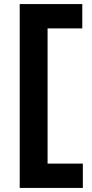

<svg xmlns="http://www.w3.org/2000/svg" viewBox="-20 -794 447 937"><path d="M76.2 123.2Q76.2 65.6 76.2 11.6Q76.2 -42.4 76.2 -109.2V-535.7Q76.2 -604.9 76.2 -660.3Q76.2 -715.6 76.2 -774.3H381.6V-655.5Q350.9 -655.5 315.5 -655.5Q280.1 -655.5 232.2 -655.5H149L212.2 -748.3Q212.2 -689.7 212.2 -634.3Q212.2 -578.9 212.2 -509.7V-135.6Q212.2 -68.7 212.2 -14.7Q212.2 39.2 212.2 96.8L158.9 4.4H240.2Q280 4.4 315.4 4.4Q350.9 4.4 384.3 4.4V123.2Z"/></svg>

Font: Commissioner Thin
Style: Regular
Weight: 100
Designer: Kostas Bartsokas
Foundry: Kostas Bartsokas
Version: Version 1.001;gftools[0.9.23]